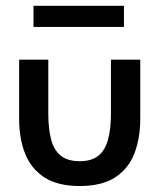

<svg xmlns="http://www.w3.org/2000/svg" viewBox="-20 -610 525 642"><path d="M246.5 12Q174 12 129.5 -16.2Q85 -44.5 64.5 -95Q44 -145.5 44 -213V-410.5H141.5V-231Q141.5 -179 151 -143.2Q160.5 -107.5 183.5 -89.2Q206.5 -71 246.5 -71Q286 -71 308.8 -89.2Q331.5 -107.5 341.2 -143.2Q351 -179 351 -231V-410.5H449V-213Q449 -148 429.5 -97.2Q410 -46.5 365.5 -17.2Q321 12 246.5 12ZM394.5 -520H92V-590.5H394.5Z"/></svg>

Font: Lucymar Sans Medium
Style: Regular
Weight: 500
Foundry: The League of Moveable Type (original font) / Main changes by Cristiano Sobral with portions from Mirco Monsees
Version: Version 2.001;August 30, 2020;FontCreator 13.0.0.2681 64-bit